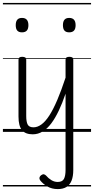

<svg xmlns="http://www.w3.org/2000/svg" viewBox="-20 -905 645 1318"><path d="M376 393Q337 393 306 375.5Q275 358 255 332Q249 323 251 314Q253 305 262 298Q273 290 281 291.5Q289 293 296 300Q312 319 332.5 331.5Q353 344 376 344Q408 344 419 323Q430 302 430 262V-262Q408 -197 383.5 -145.5Q359 -94 332 -58Q305 -22 273 -2.5Q241 17 205 17Q180 17 161.5 10Q143 3 131 -11.5Q119 -26 113 -49Q107 -72 107 -105V-496Q107 -506 113.5 -510.5Q120 -515 132 -515Q146 -515 153 -510.5Q160 -506 160 -496V-109Q160 -69 170 -50Q180 -31 210 -31Q238 -31 265.5 -51.5Q293 -72 319.5 -113.5Q346 -155 373.5 -219.5Q401 -284 430 -372V-496Q430 -506 436.5 -510.5Q443 -515 456 -515Q470 -515 476.5 -510.5Q483 -506 483 -496V262Q483 306 471 335.5Q459 365 435.5 379Q412 393 376 393ZM131 -683Q109 -683 98.5 -695Q88 -707 88 -732Q88 -757 98.5 -769.5Q109 -782 131 -782Q153 -782 164 -769.5Q175 -757 175 -732Q175 -707 164 -695Q153 -683 131 -683ZM455 -683Q433 -683 422.5 -695Q412 -707 412 -732Q412 -757 422.5 -769.5Q433 -782 455 -782Q477 -782 488 -769.5Q499 -757 499 -732Q499 -707 488 -695Q477 -683 455 -683ZM0 365H605V375H0ZM0 -20H605V0H0ZM0 -505H605V-500H0ZM0 -885H605V-875H0Z"/></svg>

Font: Playwrite GB S Guides
Style: Regular
Weight: 400
Designer: Veronika Burian, José Scaglione
Foundry: TypeTogether
Version: Version 1.003